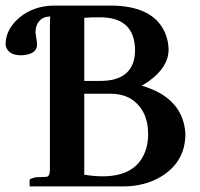

<svg xmlns="http://www.w3.org/2000/svg" viewBox="-26 -666 718 688"><path d="M275.9 -602.1V-376H333Q448.7 -376 457.5 -472.7Q458 -480 458 -486.8Q456.5 -603 334 -604Q292.5 -604 275.9 -602.1ZM275.9 -330.1V-40Q311 -34.2 341.8 -34.2Q467.3 -34.2 497.6 -132.8Q504.9 -157.7 504.9 -185.1Q504.9 -264.2 454.1 -304.2Q420.9 -330.1 370.1 -330.1ZM-5.9 -507.8Q-5.9 -560.1 43 -602.5Q94.2 -645.5 168.9 -646H369.1Q523.9 -646 565.9 -547.4Q577.6 -519 578.1 -488.8Q578.1 -425.8 507.3 -375Q494.6 -366.2 481.9 -358.9Q606.4 -322.8 632.3 -225.6Q637.7 -205.1 638.2 -185.1Q638.2 -88.9 555.2 -35.6Q495.1 2 414.1 2H80.1V-21Q80.1 -25.9 102.5 -30.8Q104 -31.2 105 -30.8L138.2 -32.2Q151.9 -32.2 152.8 -54.2Q152.8 -60.5 152.8 -71.8V-570.8Q152.8 -606.4 154.8 -606.9Q118.2 -606.9 105 -574.2Q101.1 -563 101.1 -550.8Q101.1 -546.9 104 -528.8Q104.5 -525.9 105.5 -520Q106.9 -510.7 106.9 -506.8Q106.9 -475.6 64.9 -469.2Q57.6 -468.3 50.8 -467.8Q7.8 -467.8 -3.4 -495.6Q-5.9 -502 -5.9 -507.8Z"/></svg>

Font: Linux Libertine O
Style: Semibold
Weight: 700
Designer: Philipp H. Poll
Foundry: Philipp H. Poll
Version: Version 5.0.0